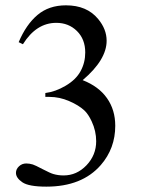

<svg xmlns="http://www.w3.org/2000/svg" viewBox="-20 -696 540 728"><path d="M50.8 -536.1Q79.1 -603 122.3 -639.4Q165.5 -675.8 230 -675.8Q309.6 -675.8 352.1 -624Q384.3 -585.4 384.3 -541.5Q384.3 -469.2 293.5 -392.1Q354.5 -368.2 385.7 -323.7Q417 -279.3 417 -219.2Q417 -133.3 362.3 -70.3Q291 11.7 155.8 11.7Q88.9 11.7 64.7 -4.9Q40.5 -21.5 40.5 -40.5Q40.5 -54.7 52 -65.4Q63.5 -76.2 79.6 -76.2Q91.8 -76.2 104.5 -72.3Q112.8 -69.8 142.1 -54.4Q171.4 -39.1 182.6 -36.1Q200.7 -30.8 221.2 -30.8Q271 -30.8 307.9 -69.3Q344.7 -107.9 344.7 -160.6Q344.7 -199.2 327.6 -235.8Q314.9 -263.2 299.8 -277.3Q278.8 -296.9 242.2 -312.7Q205.6 -328.6 167.5 -328.6H151.9V-343.3Q190.4 -348.1 229.2 -371.1Q268.1 -394 285.6 -426.3Q303.2 -458.5 303.2 -497.1Q303.2 -547.4 271.7 -578.4Q240.2 -609.4 193.4 -609.4Q117.7 -609.4 66.9 -528.3Z"/></svg>

Font: Jameel Khushkhat-L
Style: Regular
Weight: 400
Version: Version 3.5